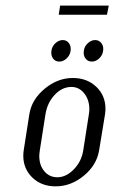

<svg xmlns="http://www.w3.org/2000/svg" viewBox="-20 -660 405 680"><path d="M62.5 -108.4Q62.5 -118.2 64 -127.9L84 -255.9Q92.3 -307.6 138.2 -345.7Q184.1 -383.8 237.8 -383.8Q288.1 -383.8 320.8 -352.8Q353.5 -321.8 353.5 -274.9Q353.5 -265.6 352.1 -255.9L331.1 -127.9Q322.8 -75.7 277.1 -37.8Q231.4 0 176.8 0Q127 0 94.7 -31Q62.5 -62 62.5 -108.4ZM119.1 -107.9Q119.1 -74.7 137 -53.5Q154.8 -32.2 183.1 -32.2Q214.4 -32.2 241.7 -60.5Q269 -88.9 274.9 -127.9L294.9 -255.9Q296.4 -264.6 296.4 -273.4Q296.4 -306.6 278.3 -329.3Q260.3 -352.1 232.9 -352.1Q200.2 -352.1 174.1 -324.5Q147.9 -296.9 141.1 -255.9L121.1 -127.9Q119.1 -114.3 119.1 -107.9ZM161.6 -473.6Q161.6 -478 162.1 -480Q164.1 -495.6 176 -506.8Q188 -518.1 202.1 -518.1Q214.8 -518.1 222.7 -509Q230.5 -500 230.5 -486.3Q230.5 -481.9 230 -480Q228 -464.4 216.1 -453.1Q204.1 -441.9 189.9 -441.9Q177.2 -441.9 169.4 -450.9Q161.6 -460 161.6 -473.6ZM188 -607.9 192.9 -640.1H365.2L358.9 -607.9ZM276.4 -473.6Q276.4 -478 276.9 -480Q278.8 -495.6 290.8 -506.8Q302.7 -518.1 316.9 -518.1Q329.6 -518.1 337.6 -509Q345.7 -500 345.7 -486.3Q345.7 -481.9 345.2 -480Q343.3 -464.4 331.3 -453.1Q319.3 -441.9 305.2 -441.9Q292.5 -441.9 284.4 -450.9Q276.4 -460 276.4 -473.6Z"/></svg>

Font: Gawaa
Style: Italic
Weight: 400
Designer: T. Christopher White
Version: Version 1.0